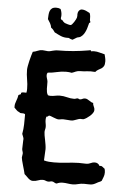

<svg xmlns="http://www.w3.org/2000/svg" viewBox="-61 -979 662 1017"><g transform="rotate(5 270.0 -471.0)"><path d="M525.9 -106Q528.8 -95.7 528.8 -85.9Q528.8 -73.7 524.7 -63Q520.5 -52.2 516.1 -41Q510.7 -36.6 503.9 -34.2Q497.1 -31.7 491.2 -27.8Q481 -22 473.9 -19.5Q466.8 -17.1 460 -16.6Q453.1 -16.1 445.3 -16.6Q437.5 -17.1 425.8 -17.1Q407.7 -17.1 392.8 -12.9Q377.9 -8.8 365.2 -8.8Q352.5 -8.8 338.6 -11Q324.7 -13.2 311 -13.2Q302.7 -13.2 295.2 -11.5Q287.6 -9.8 279.8 -5.9Q272.5 -5.9 266.4 -10.5Q260.3 -15.1 252 -15.1Q247.6 -15.1 244.1 -13.7Q240.7 -12.2 235.8 -12.2Q227.5 -12.2 220.5 -15.6Q213.4 -19 205.1 -19Q192.9 -19 179.7 -13.9Q166.5 -8.8 152.8 -8.8Q145 -8.8 138.9 -12.2Q132.8 -15.6 127.2 -20.8Q121.6 -25.9 116.7 -31.2Q111.8 -36.6 106 -41Q105 -46.9 101.3 -59.6Q97.7 -72.3 93.8 -85.9Q89.8 -99.6 86.9 -111.3Q84 -123 84 -127Q84 -132.3 85.4 -137.5Q86.9 -142.6 86.9 -147.9Q86.9 -154.8 84.5 -160.9Q82 -167 82 -173.8Q82 -175.3 82.3 -183.1Q82.5 -190.9 82.8 -200Q83 -209 83.3 -216.8Q83.5 -224.6 84 -226.1Q83 -232.9 80.3 -239Q77.6 -245.1 75.2 -252Q80.1 -278.8 80.6 -303Q81.1 -327.1 81.1 -355Q81.1 -357.4 78.6 -358.6Q76.2 -359.9 73 -360.4Q69.8 -360.8 66.7 -360.8Q63.5 -360.8 62 -360.8Q59.1 -360.8 55.7 -361.3Q52.2 -361.8 49.8 -365.2Q41 -367.7 34.9 -374.3Q28.8 -380.9 22 -387.2V-393.1Q21.5 -401.4 23.7 -408.9Q25.9 -416.5 28.6 -424.1Q31.2 -431.6 33.7 -439.2Q36.1 -446.8 37.1 -455.1Q41.5 -458 46.4 -459.2Q51.3 -460.4 49.8 -467.8Q54.7 -471.7 62.7 -471.4Q70.8 -471.2 76.2 -471.2H78.1Q79.6 -476.6 79.8 -481.7Q80.1 -486.8 80.1 -492.2Q80.1 -517.6 75.4 -542.5Q70.8 -567.4 70.8 -592.8Q70.8 -600.1 73.2 -613.5Q75.7 -627 79.1 -641.4Q82.5 -655.8 86.4 -669.2Q90.3 -682.6 92.8 -689.9Q106.4 -692.4 118.4 -697.8Q130.4 -703.1 143.1 -703.1Q150.4 -703.1 158.2 -701.7Q166 -700.2 172.9 -700.2Q179.7 -700.2 185.1 -701.7Q190.4 -703.1 196.3 -704.6Q202.1 -706.1 209.5 -707.5Q216.8 -709 227.1 -709Q266.1 -709 306.4 -712.6Q346.7 -716.3 386.2 -723.1Q388.7 -723.1 390.9 -724.1Q393.1 -725.1 396 -725.1Q397.5 -725.1 399.2 -722.9Q400.9 -720.7 401.9 -719.2Q404.8 -720.7 408.9 -720.9Q413.1 -721.2 417 -721.2Q431.2 -721.2 445.3 -717Q459.5 -712.9 473.1 -710Q475.6 -700.2 477.8 -690.9Q480 -681.6 480 -671.9Q480 -655.3 475.1 -647.2Q470.2 -639.2 462.9 -634.5Q455.6 -629.9 447.3 -625.7Q439 -621.6 432.1 -612.8H424.8Q406.7 -614.7 388.7 -612.3Q370.6 -609.9 352.1 -609.9Q344.7 -609.9 339.1 -608.6Q333.5 -607.4 328.9 -605.5Q324.2 -603.5 319.3 -601.3Q314.5 -599.1 308.1 -597.2Q300.3 -598.6 293.5 -599.4Q286.6 -600.1 278.8 -600.1Q253.4 -600.1 229.5 -594.2Q205.6 -588.4 181.2 -586.9Q176.8 -581.1 176.8 -574.2Q176.8 -564.9 179.9 -556.4Q183.1 -547.9 184.1 -539.1Q184.6 -530.3 184.3 -520.8Q184.1 -511.2 184.3 -502Q184.6 -492.7 186.3 -483.9Q188 -475.1 192.9 -467.8Q195.8 -466.8 199.5 -466.3Q203.1 -465.8 207 -465.8Q219.2 -465.8 231.7 -468.5Q244.1 -471.2 255.9 -471.2Q275.4 -471.2 294.2 -466.1Q313 -460.9 333 -460.9Q337.4 -460.9 342 -462.9Q346.7 -464.8 352.1 -464.8Q354.5 -464.8 356.9 -462.9Q359.4 -460.9 363.8 -460.9Q370.6 -460.9 376.5 -464.4Q382.3 -467.8 390.1 -467.8Q396.5 -467.8 402.1 -465.1Q407.7 -462.4 413.1 -458.7Q418.5 -455.1 423.8 -451.9Q429.2 -448.7 435.1 -448.2Q435.1 -438.5 439.9 -429.7Q444.8 -420.9 444.8 -411.1Q444.8 -403.3 439 -394.8Q433.1 -386.2 424.8 -378.9Q416.5 -371.6 407.5 -365.7Q398.4 -359.9 392.1 -357.9Q388.2 -356.9 384.5 -357.4Q380.9 -357.9 377.9 -357.9Q371.6 -357.9 365.2 -356Q358.9 -354 352.8 -351.6Q346.7 -349.1 340.1 -347.2Q333.5 -345.2 326.2 -345.2Q315.4 -345.2 304.9 -346.7Q294.4 -348.1 283.2 -348.1Q276.9 -348.1 271.5 -346.7Q266.1 -345.2 259.8 -345.2Q254.4 -345.2 247.1 -347.7Q239.7 -350.1 232.4 -353Q225.1 -356 218.8 -358.4Q212.4 -360.8 209 -360.8Q207 -360.8 205.8 -359.6Q204.6 -358.4 203.4 -357.2Q202.1 -356 200.4 -355Q198.7 -354 195.8 -355Q193.4 -350.6 192.6 -345.9Q191.9 -341.3 191.9 -336.9Q191.9 -327.1 193.8 -318.1Q195.8 -309.1 195.8 -299.8Q195.8 -293 193.8 -285.9Q191.9 -278.8 191.9 -272Q191.9 -265.6 193.8 -254.2Q195.8 -242.7 198.5 -230Q201.2 -217.3 203.1 -204.3Q205.1 -191.4 205.1 -182.1Q205.1 -167 203.6 -152.1Q202.1 -137.2 202.1 -122.1Q215.8 -118.2 229 -117.2Q242.2 -116.2 255.9 -116.2Q288.1 -116.2 320.8 -120.1Q353.5 -124 386.2 -125Q396.5 -125 406.5 -124.5Q416.5 -124 426.8 -124Q439 -124 449.7 -129.4Q460.4 -134.8 471.2 -134.8Q489.7 -134.8 498 -118.2L502 -119.1Q506.3 -119.6 509.3 -118.2Q512.2 -116.7 514.9 -114.7Q517.6 -112.8 520 -110.4Q522.5 -107.9 525.9 -106ZM382.8 -874V-871.6L377 -867.7Q374 -857.4 371.3 -846.7Q368.7 -835.9 364.5 -826.2Q360.4 -816.4 354.5 -807.6Q348.6 -798.8 338.9 -792Q333.5 -788.6 327.9 -787.8Q322.3 -787.1 317.9 -784.7Q312.5 -781.7 307.4 -778.3Q302.2 -774.9 296.9 -772Q291.5 -772.9 286.6 -774.9Q281.7 -776.9 275.9 -779.8H272Q260.7 -779.3 251.5 -781Q242.2 -782.7 233.9 -786.1Q225.6 -789.6 217.3 -793.7Q209 -797.9 199.7 -802.7Q195.3 -809.6 190.4 -815.4Q185.5 -821.3 178.7 -825.7Q176.3 -839.4 170.4 -849.4Q164.6 -859.4 157.7 -869.6Q158.2 -880.9 158.9 -892.3Q159.7 -903.8 163.1 -912.8Q166.5 -921.9 174.3 -927.7Q182.1 -933.6 197.8 -933.6Q204.1 -933.6 209.2 -932.4Q214.4 -931.2 219.7 -928.7Q223.1 -921.4 225.1 -913.1Q227.1 -904.8 227.1 -896Q227.1 -892.1 226.6 -888.2Q226.1 -884.3 225.1 -879.9Q226.1 -877.4 227.3 -875.7Q228.5 -874 230 -871.6L235.8 -869.6Q237.8 -865.7 239.3 -864.3Q240.7 -862.8 241.7 -862.1Q242.7 -861.3 244.1 -860.4Q245.6 -859.4 248 -856.9Q253.9 -854.5 263.9 -851.6Q273.9 -848.6 279.8 -848.6Q283.2 -848.6 288.1 -854Q293 -859.4 297.6 -866.5Q302.2 -873.5 305.7 -880.4Q309.1 -887.2 310.1 -890.6Q311.5 -895.5 311.3 -900.4Q311 -905.3 311 -909.7Q311 -914.1 312.5 -918.7Q314 -923.3 316.9 -927.2Q319.8 -931.2 324 -933.6Q328.1 -936 333 -936Q343.3 -936 354.5 -931.2Q365.7 -926.3 375 -920.9Q378.9 -911.6 379.4 -902.1Q379.9 -892.6 379.9 -882.8Q379.9 -880.4 381.3 -878.4Q382.8 -876.5 382.8 -874Z"/></g></svg>

Font: Margarine
Style: Regular
Weight: 400
Designer: Astigmatic (AOETI)
Foundry: Astigmatic (AOETI)
Version: Version 1.000